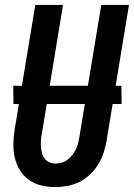

<svg xmlns="http://www.w3.org/2000/svg" viewBox="-20 -755 546 783"><path d="M206 8Q177 8 149 1.5Q121 -5 98.5 -21Q76 -37 61.5 -60.5Q47 -84 40.5 -111.5Q34 -139 34.5 -168.5Q35 -198 40 -228L124 -735H237L151 -212Q148 -198 147 -184.5Q146 -171 147 -158Q148 -145 151 -132Q154 -119 161.5 -109Q169 -99 181 -93.5Q193 -88 206 -88Q219 -88 232.5 -92Q246 -96 256.5 -104.5Q267 -113 275.5 -124Q284 -135 290 -147.5Q296 -160 299 -172.5Q302 -185 304 -198L393 -735H506L415 -183Q411 -158 403 -133.5Q395 -109 381.5 -86.5Q368 -64 348.5 -45Q329 -26 305.5 -14Q282 -2 256.5 3Q231 8 206 8ZM35 -331 34 -405H475L476 -331Z"/></svg>

Font: Iosevka
Style: Bold Italic
Weight: 700
Italic angle: -9°
Monospace: yes
Designer: Belleve Invis
Foundry: Belleve Invis
Version: Version 32.5.0; ttfautohint (v1.8.4)